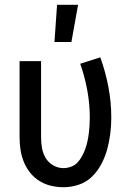

<svg xmlns="http://www.w3.org/2000/svg" viewBox="-20 -776 540 804"><path d="M246 8Q220 8 194 2Q168 -4 145.5 -18Q123 -32 106.5 -52.5Q90 -73 80 -97.5Q70 -122 66 -148Q62 -174 62 -200V-520H152V-200Q152 -178 156 -155.5Q160 -133 171.5 -114Q183 -95 203 -83.5Q223 -72 245 -72Q262 -72 278 -78Q294 -84 305 -96Q316 -108 324 -123Q332 -138 337.5 -153.5Q343 -169 346.5 -185.5Q350 -202 352 -218Q354 -234 355 -250.5Q356 -267 356 -284Q356 -341 345.5 -398Q335 -455 316 -509L400 -536Q422 -475 434 -411.5Q446 -348 446 -284Q446 -251 442 -218Q438 -185 429.5 -153Q421 -121 405.5 -91Q390 -61 366.5 -37.5Q343 -14 311 -3Q279 8 246 8ZM208 -600 219 -756H307L279 -600Z"/></svg>

Font: Iosevka Term Medium
Style: Regular
Weight: 500
Monospace: yes
Designer: Belleve Invis
Foundry: Belleve Invis
Version: Version 26.3.1